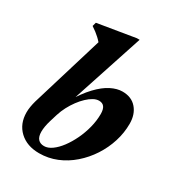

<svg xmlns="http://www.w3.org/2000/svg" viewBox="-176 -822 863 943"><g transform="rotate(30 256.0 -351.0)"><path d="M157 -151Q151 -131 148.2 -114.5Q145.5 -98 145.5 -85Q145.5 -56.5 157.8 -43Q170 -29.5 192 -29.5Q213.5 -29.5 236.2 -45.8Q259 -62 280 -90Q301 -118 318 -153.5Q335 -189 345 -228.2Q355 -267.5 355 -305Q355 -332 345.2 -345Q335.5 -358 315.5 -358Q300.5 -358 284 -349Q267.5 -340 250.8 -324.2Q234 -308.5 218.5 -287.5Q203 -266.5 190.5 -242.8Q178 -219 170 -193.5ZM169 -605Q160 -615.5 150.2 -624.5Q140.5 -633.5 129.2 -642.2Q118 -651 104 -660L110 -681.5L322.5 -716.5H338L193 -276L183.5 -280Q221.5 -343.5 257.8 -381.8Q294 -420 328.2 -437.2Q362.5 -454.5 393 -454.5Q444.5 -454.5 473.2 -421.2Q502 -388 502 -334.5Q502 -283 486.2 -233Q470.5 -183 441.5 -138.5Q412.5 -94 373.2 -59.8Q334 -25.5 287 -6.2Q240 13 188.5 13Q119 13 77 -26.5Q35 -66 35 -131Q35 -146.5 37.8 -163Q40.5 -179.5 45.5 -197.5Z"/></g></svg>

Font: Newsreader 24pt
Style: Bold Italic
Weight: 700
Italic angle: -17°
Designer: Hugues Gentile
Foundry: Production Type
Version: Version 1.003